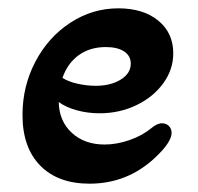

<svg xmlns="http://www.w3.org/2000/svg" viewBox="-20 -428 475 461"><path d="M34 -152Q34 -221 65 -280Q96 -339 149 -373.5Q202 -408 264 -408Q324 -408 360 -378.5Q396 -349 396 -300Q396 -261 372 -228Q348 -195 307.5 -175.5Q267 -156 219 -156Q191 -156 165 -163Q139 -170 121 -183Q122 -137 152.5 -109Q183 -81 231 -81Q260 -81 290.5 -91.5Q321 -102 343 -120Q357 -132 369 -132Q379 -132 385.5 -125.5Q392 -119 392 -109Q392 -87 354 -51Q287 13 195 13Q119 13 76.5 -30.5Q34 -74 34 -152ZM294 -275Q294 -294 278 -304.5Q262 -315 234 -315Q196 -315 169 -295.5Q142 -276 130 -241Q144 -232 166 -227Q188 -222 210 -222Q246 -222 270 -237Q294 -252 294 -275Z"/></svg>

Font: AkayaTelivigala
Style: Regular
Weight: 400
Designer: Vaishnavi Murthy Yerkadithaya ( vaishnavimurthy@gmail.com ), Juan Luis Blanco Aristondo ( juan@blancoletters.com )
Version: Version 1.000